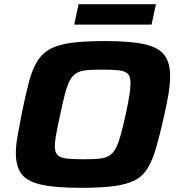

<svg xmlns="http://www.w3.org/2000/svg" viewBox="-20 -893 862 921"><path d="M368 8Q247 8 179 -7Q111 -22 83.5 -58Q56 -94 56 -159Q56 -195 64.5 -242.5Q73 -290 85 -352Q103 -440 119 -500.5Q135 -561 159 -599.5Q183 -638 222.5 -659Q262 -680 325.5 -688Q389 -696 485 -696Q605 -696 672.5 -681Q740 -666 768 -629.5Q796 -593 796 -528Q796 -491 788.5 -444.5Q781 -398 767 -336Q747 -247 729.5 -186Q712 -125 688.5 -86.5Q665 -48 626 -28Q587 -8 525 0Q463 8 368 8ZM379 -129Q423 -129 452.5 -131.5Q482 -134 501 -144.5Q520 -155 533 -177.5Q546 -200 557.5 -240.5Q569 -281 583 -344Q594 -395 600 -432Q606 -469 606 -495Q606 -526 593 -539Q580 -552 551 -555.5Q522 -559 472 -559Q427 -559 397.5 -556.5Q368 -554 349 -543.5Q330 -533 317 -510.5Q304 -488 293 -447.5Q282 -407 269 -344Q261 -309 255.5 -281Q250 -253 246.5 -231Q243 -209 243 -191Q243 -162 256.5 -149Q270 -136 300 -132.5Q330 -129 379 -129ZM336 -775 357 -873H728L707 -775Z"/></svg>

Font: Saira Expanded
Style: Bold Italic
Weight: 700
Width: 7
Italic angle: -12°
Designer: Hector Gatti with collaboration of the Omnibus-Type team
Foundry: Omnibus-Type
Version: Version 1.101